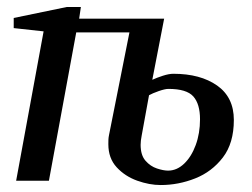

<svg xmlns="http://www.w3.org/2000/svg" viewBox="-20 -514 716 546"><path d="M437 12.2Q404.8 12.2 370.1 -0.2Q335.4 -12.7 311.8 -38.3Q288.1 -64 288.1 -104Q288.1 -109.9 288.3 -116.7Q288.6 -123.5 290 -129.9L348.1 -421.9H196.8L119.1 0H25.9L104 -424.8L19 -434.1V-462.9L169.9 -494.1H210L205.1 -460.9H446.8L413.1 -287.1Q425.8 -293 443.1 -298.6Q460.4 -304.2 473.1 -304.2Q549.8 -304.2 597.4 -270.8Q645 -237.3 645 -172.9Q645 -106.9 613.8 -66.2Q582.5 -25.4 534.9 -6.6Q487.3 12.2 437 12.2ZM458 -28.8Q482.9 -28.8 503.7 -48.6Q524.4 -68.4 536.6 -101.6Q548.8 -134.8 548.8 -174.8Q548.8 -218.3 529.8 -239.7Q510.7 -261.2 459 -261.2Q449.2 -261.2 431.2 -254.9Q413.1 -248.5 403.8 -243.2L382.8 -127.9Q379.9 -113.3 379.9 -102.1Q379.9 -72.8 393.8 -56.9Q407.7 -41 426.3 -34.9Q444.8 -28.8 458 -28.8Z"/></svg>

Font: Charis
Style: Italic
Weight: 400
Italic angle: -11°
Designer: Walt Agee, Miriam Martin, Annie Olsen, Victor Gaultney, Lorna Priest, Alan Ward, Bob Hallissy, Martin Hosken, Sharon Cor
Foundry: SIL Global
Version: Version 7.000